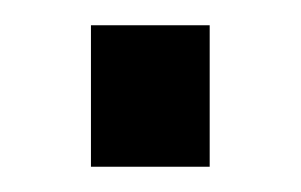

<svg xmlns="http://www.w3.org/2000/svg" viewBox="-20 -230 238 152"><path d="M52 -98H146V-210H52Z"/></svg>

Font: Modon Arabic
Style: Regular
Weight: 400
Designer: Ahmedzaza
Foundry: Ahmedzaza
Version: Version 2.010